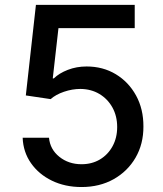

<svg xmlns="http://www.w3.org/2000/svg" viewBox="-20 -747 660 777"><path d="M310 9.9Q243.3 9.9 190.2 -15.8Q137.1 -41.5 105.5 -86.6Q73.9 -131.7 71.7 -189.6H178.3Q182.5 -142.8 220 -112.6Q257.5 -82.4 310 -82.4Q351.9 -82.4 384.4 -101.7Q416.9 -121.1 435.5 -155.2Q454.2 -189.3 454.2 -233Q454.2 -277.3 435 -312Q415.8 -346.6 382.3 -366.7Q348.7 -386.7 305.4 -387.1Q272.4 -387.1 239 -375.7Q205.6 -364.3 185 -345.9L84.5 -360.8L125.4 -727.3H525.2V-633.2H216.6L193.5 -429.7H197.8Q219.1 -450.6 254.4 -464.3Q289.8 -478 330.3 -478Q396.7 -478 448.7 -446.6Q500.7 -415.1 530.7 -360.3Q560.7 -305.4 560.4 -235.1Q560.7 -164.4 528.6 -109Q496.4 -53.6 439.8 -21.8Q383.2 9.9 310 9.9Z"/></svg>

Font: Inter Zeller Medium
Style: Regular
Weight: 500
Designer: Rasmus Andersson; Joe Bland
Foundry: zeller
Version: Version 3.015;git-dec3a8cb1